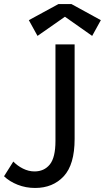

<svg xmlns="http://www.w3.org/2000/svg" viewBox="-20 -920 520 952"><path d="M154 12Q108 12 67.5 -4Q27 -20 0 -46L46 -119Q66 -98 94 -84Q122 -70 151 -70Q199 -70 227 -104.5Q255 -139 255 -221V-700H350V-231Q350 -104 296 -46Q242 12 154 12ZM166 -742 123 -820 270 -900H334L480 -820L437 -742L302 -837Z"/></svg>

Font: ABeeZee
Style: Regular
Weight: 400
Designer: Anja Meiners
Foundry: Anja Meiners
Version: Version 1.003; ttfautohint (v1.8.3)